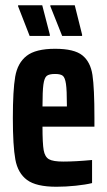

<svg xmlns="http://www.w3.org/2000/svg" viewBox="-20 -704 409 732"><path d="M340 -221H142Q142 -157 146.5 -131.5Q151 -106 166.5 -97Q182 -88 221 -88Q267 -88 331 -94V-6Q307 0 269 4Q231 8 195 8Q118 8 83 -18Q48 -44 38.5 -96Q29 -148 29 -254Q29 -360 38 -412Q47 -464 81.5 -491Q116 -518 190 -518Q263 -518 294 -493Q325 -468 332.5 -418Q340 -368 340 -255ZM142 -298H235V-304Q235 -360 231.5 -384Q228 -408 219.5 -415Q211 -422 190 -422Q167 -422 158 -414.5Q149 -407 145.5 -382Q142 -357 142 -298ZM49 -680V-684H141L170 -572V-567H93ZM172 -680V-684H265L293 -572V-567H217Z"/></svg>

Font: Saira ExtraCondensed
Style: Bold
Weight: 700
Width: 2
Designer: Hector Gatti with collaboration of the Omnibus-Type team
Foundry: Omnibus-Type
Version: Version 0.072; ttfautohint (v1.8)